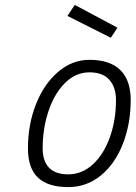

<svg xmlns="http://www.w3.org/2000/svg" viewBox="-20 -753 553 783"><path d="M94 -148Q94 -245 126.5 -327.5Q159 -410 216.5 -459.5Q274 -509 345 -509Q428 -509 470.5 -467.5Q513 -426 513 -345Q513 -249 481.5 -167.5Q450 -86 392 -38Q334 10 258 10Q176 10 135 -28.5Q94 -67 94 -148ZM453 -345Q453 -397 426 -427.5Q399 -458 345 -458Q289 -458 245.5 -415Q202 -372 178 -300.5Q154 -229 154 -148Q154 -96 180 -69Q206 -42 258 -42Q315 -42 359.5 -83.5Q404 -125 428.5 -194.5Q453 -264 453 -345ZM255 -688 285 -733 459 -640 432 -599Z"/></svg>

Font: Cairo Light
Style: Italic
Weight: 300
Italic angle: -13°
Designer: Mohamed Gaber, Accademia di Belle Arti di Urbino and others
Foundry: Kief Type Foundry, Accademia di Belle Arti di Urbino and others
Version: Version 3.011